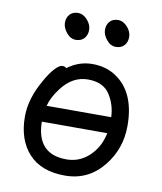

<svg xmlns="http://www.w3.org/2000/svg" viewBox="-82 -773 727 864"><g transform="rotate(10 281.0 -341.5)"><path d="M433 -271Q431 -328 401 -374Q371 -420 301 -420Q231 -420 181 -354Q148 -311 138 -271ZM267 -49Q314 -49 351 -74.5Q388 -100 411 -145Q423 -171 428 -197H129Q131 -49 267 -49ZM273 24Q164 24 107 -38.5Q50 -101 50 -207Q50 -289 101 -377Q121 -414 142 -437Q163 -460 177 -460Q190 -460 195 -453Q247 -492 309 -492Q371 -492 416 -462Q512 -399 512 -245Q512 -141 449 -62Q381 24 273 24ZM253 -601Q239 -586 215 -586Q191 -586 172.5 -608.5Q154 -631 154 -654Q154 -677 167.5 -692Q181 -707 205 -707Q229 -707 248 -685.5Q267 -664 267 -640Q267 -616 253 -601ZM436 -601Q422 -586 398 -586Q374 -586 355.5 -608.5Q337 -631 337 -654Q337 -677 350.5 -692Q364 -707 388 -707Q412 -707 431 -685.5Q450 -664 450 -640Q450 -616 436 -601Z"/></g></svg>

Font: LXGW WenKai Medium
Style: Regular
Weight: 500
Designer: LXGW / Fontworks Inc.
Foundry: LXGW / Fontworks Inc.
Version: Version 1.501; October 10, 2024